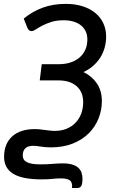

<svg xmlns="http://www.w3.org/2000/svg" viewBox="-46 -744 589 966"><path d="M316.5 202Q317.5 188.5 315.2 179Q313 169.5 306.2 164Q299.5 158.5 287.8 156Q276 153.5 258.5 153.5Q247 153.5 237.5 154.2Q228 155 217.5 156Q207 157 194.2 157.8Q181.5 158.5 163.5 158.5Q65.5 158.5 20 130Q-25.5 101.5 -25.5 45.5Q-25.5 12 -15 -14Q-4.5 -40 15.5 -58Q35.5 -76 64 -85.2Q92.5 -94.5 128.5 -94.5Q143 -94.5 155.8 -93Q168.5 -91.5 180.8 -90Q193 -88.5 205 -87Q217 -85.5 230 -85.5Q263.5 -85.5 289.8 -96.5Q316 -107.5 334.5 -127Q353 -146.5 362.8 -173Q372.5 -199.5 372.5 -230Q372.5 -281.5 339 -310.8Q305.5 -340 245.5 -339.5H154L164 -421H250Q281 -421 307.2 -429.2Q333.5 -437.5 352.8 -453.5Q372 -469.5 382.8 -492.8Q393.5 -516 393.5 -545.5Q393.5 -567 385.8 -584.8Q378 -602.5 362.8 -615.2Q347.5 -628 325.2 -635Q303 -642 274.5 -642Q238.5 -642 212 -633.5Q185.5 -625 166.2 -614.8Q147 -604.5 134.2 -596Q121.5 -587.5 113 -587.5Q105 -587.5 100.5 -591.5Q96 -595.5 92 -603.5L73.5 -650.5Q116 -686 168.5 -705.2Q221 -724.5 284.5 -724.5Q332.5 -724.5 370.2 -712.2Q408 -700 434.2 -678.2Q460.5 -656.5 474.2 -626.2Q488 -596 488 -560.5Q488 -530.5 480.2 -503.2Q472.5 -476 457.8 -453.2Q443 -430.5 422 -412.2Q401 -394 374 -381.5Q416.5 -361 441.5 -324.2Q466.5 -287.5 466.5 -235Q466.5 -190.5 450 -148.5Q433.5 -106.5 401.2 -74Q369 -41.5 320.8 -22Q272.5 -2.5 209.5 -2.5Q193.5 -2.5 181.2 -3.8Q169 -5 159 -6.5Q149 -8 140.2 -9.2Q131.5 -10.5 122.5 -10.5Q94.5 -10.5 81.5 2Q68.5 14.5 68.5 38.5Q68.5 49 73 57.2Q77.5 65.5 88 71.2Q98.5 77 115.8 80Q133 83 158.5 83Q190 83 218.5 80.5Q247 78 270.5 78Q298.5 78 317.2 83.8Q336 89.5 347.5 99.8Q359 110 364 124.2Q369 138.5 369 155.5Q369 179 363.5 190.5Q358 202 342 202H316.5Z"/></svg>

Font: Lato Medium
Style: Italic
Weight: 500
Italic angle: -7°
Designer: Lukasz Dziedzic
Foundry: tyPoland Lukasz Dziedzic
Version: Version 2.006; 2014-01-15